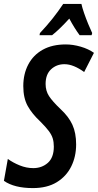

<svg xmlns="http://www.w3.org/2000/svg" viewBox="-42 -951 500 981"><path d="M126 10Q31 10 -22 -27L-2 -139Q24 -120 58.5 -106Q93 -92 128 -92Q172 -92 202.5 -119Q233 -146 233 -202Q233 -225 227.5 -243.5Q222 -262 207 -282Q192 -302 164 -330Q122 -369 99.5 -409.5Q77 -450 77 -511Q77 -573 102.5 -621.5Q128 -670 176.5 -697Q225 -724 294 -724Q331 -724 370.5 -712.5Q410 -701 438 -681L388 -583Q362 -602 336.5 -612.5Q311 -623 287 -623Q247 -623 219 -597Q191 -571 191 -522Q191 -487 208.5 -460Q226 -433 268 -393Q309 -355 328 -313.5Q347 -272 347 -213Q347 -151 322 -100.5Q297 -50 248 -20Q199 10 126 10ZM162 -782Q230 -854 281 -931H374Q378 -912 387.5 -884.5Q397 -857 408.5 -829Q420 -801 429 -782L426 -771H365Q339 -806 312 -856Q262 -801 224 -771H160Z"/></svg>

Font: Noto Sans ExtraCondensed SemiBold
Style: Italic
Weight: 600
Width: 2
Italic angle: -12°
Designer: Monotype Design Team
Foundry: Monotype Imaging Inc.
Version: Version 2.013; ttfautohint (v1.8.4.7-5d5b)